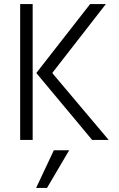

<svg xmlns="http://www.w3.org/2000/svg" viewBox="-20 -694 589 952"><path d="M519 0H437L160 -332L427 -674H505L239 -332ZM213 238H159L247 51H323ZM142 0H80V-674H142Z"/></svg>

Font: Hind Guntur Light
Style: Regular
Weight: 300
Designer: Manushi Parikh, Hitesh Malaviya
Foundry: Indian Type Foundry
Version: Version 1.002;PS 1.0;hotconv 1.0.86;makeotf.lib2.5.63406; tt